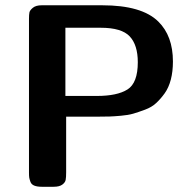

<svg xmlns="http://www.w3.org/2000/svg" viewBox="-20 -714 743 734"><path d="M90.8 -54.2V-642.1Q90.8 -658.2 92.5 -666.5Q94.2 -674.8 105.7 -684.3Q117.2 -693.8 139.2 -693.8H371.1Q522 -693.8 585 -631.8Q641.1 -576.7 641.1 -479Q641.1 -440.9 633.1 -409.9Q625 -378.9 609.6 -357.4Q594.2 -335.9 577.1 -320.1Q560.1 -304.2 534.4 -294.7Q508.8 -285.2 489.5 -279.5Q470.2 -273.9 442.1 -271.5Q414.1 -269 398.9 -268.6Q383.8 -268.1 359.9 -268.1H232.9V-55.2Q232.9 -36.1 231 -26.1Q229 -16.1 218 -8.1Q207 0 185.1 0H139.2Q122.1 0 111.1 -4.4Q100.1 -8.8 96.4 -18.8Q92.8 -28.8 91.8 -34.9Q90.8 -41 90.8 -54.2ZM230 -347.2H350.1Q428.2 -347.2 467.5 -372.1Q506.8 -397 506.8 -476.1Q506.8 -542 475.8 -575Q444.8 -607.9 365.2 -607.9H230Z"/></svg>

Font: CMU Sans Serif
Style: Bold
Weight: 700
Version: Version 0.7.0